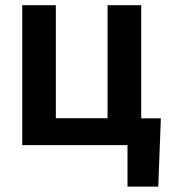

<svg xmlns="http://www.w3.org/2000/svg" viewBox="-20 -548 640 725"><path d="M64 -528.3V0H461.4V156.7H577.6L587.4 -101.1H513.2V-528.3H386.2V-101.6H190.9V-528.3Z"/></svg>

Font: Roboto Mono SemiBold
Style: Regular
Weight: 600
Monospace: yes
Designer: Google
Version: Version 3.000